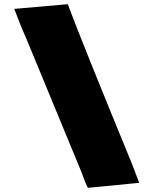

<svg xmlns="http://www.w3.org/2000/svg" viewBox="-20 -818 710 920"><path d="M304.7 -797.9Q366.7 -630.9 612.8 -31.7L647 58.1L401.4 82Q390.6 62.5 381.6 37.1Q372.6 11.7 369.6 4.9L116.7 -607.4Q99.6 -649.4 83.5 -685.1L48.3 -775.4Z"/></svg>

Font: Seymour One
Style: Book
Weight: 400
Designer: vernon adams
Foundry: vernon adams
Version: Version 1.000; ttfautohint (v0.93) -l 8 -r 50 -G 200 -x 0 -w